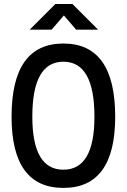

<svg xmlns="http://www.w3.org/2000/svg" viewBox="-20 -918 626 948"><path d="M293 9.8Q37.1 9.8 37.1 -341.8Q37.1 -703.1 293 -703.1Q548.8 -703.1 548.8 -341.8Q548.8 9.8 293 9.8ZM293 -80.1Q446.3 -80.1 446.3 -341.8Q446.3 -613.3 293 -613.3Q139.6 -613.3 139.6 -341.8Q139.6 -80.1 293 -80.1ZM126.5 -771.5 253.4 -898.4H337.4L464.4 -771.5H356L295.4 -841.8L234.9 -771.5Z"/></svg>

Font: Caskaydia Cove
Style: Regular
Weight: 400
Monospace: yes
Designer: Aaron Bell
Foundry: Saja Typeworks
Version: Version 4.300; ttfautohint (v1.8.3)